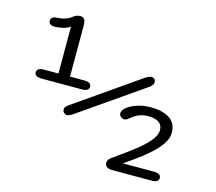

<svg xmlns="http://www.w3.org/2000/svg" viewBox="-92 -736 954 849"><g transform="rotate(15 385.0 -311.0)"><path d="M83 -310Q49.5 -310 49.5 -330.5Q49.5 -351 83 -351H148V-565.5Q134.5 -556 114.8 -551.2Q95 -546.5 76 -546.5Q67 -546.5 58.8 -550.8Q50.5 -555 50.5 -566.5Q50.5 -578.5 59.2 -583Q68 -587.5 77 -587.5Q98 -588 116.8 -594.5Q135.5 -601 146 -611Q151.5 -615.5 159.5 -618.5Q167.5 -621.5 175.5 -621.5Q190.5 -621.5 195.8 -611.8Q201 -602 201 -585V-351H265Q298.5 -351 298.5 -330.5Q298.5 -310 265 -310ZM231 -183Q224 -183 217.8 -188.5Q211.5 -194 211.5 -203Q211.5 -212 216.5 -217.2Q221.5 -222.5 228 -227L520.5 -430.5Q531 -437.5 537.5 -440.2Q544 -443 550 -443Q557.5 -443 563.2 -438Q569 -433 569 -424Q569 -410.5 552 -398.5L260.5 -196Q250.5 -189 243.8 -186Q237 -183 231 -183ZM700 -227Q700 -200 680.5 -172.8Q661 -145.5 632.2 -120.5Q603.5 -95.5 574.5 -75Q545.5 -54.5 526.5 -41H667.5Q700.5 -41 700.5 -20.5Q700.5 0 667.5 0H489Q472.5 0 463.5 -6Q454.5 -12 454.5 -23Q454.5 -33 460 -40.5Q465.5 -48 477 -55Q516 -82.5 555 -111.8Q594 -141 620.2 -170.2Q646.5 -199.5 646.5 -225.5Q646.5 -248 629.8 -259.8Q613 -271.5 580.5 -271.5Q556.5 -271.5 537.8 -263.5Q519 -255.5 507.5 -244.5Q500.5 -238.5 494 -234.5Q487.5 -230.5 480.5 -230.5Q472.5 -230.5 465 -237Q457.5 -243.5 457.5 -252Q457.5 -258 461.5 -265.5Q465.5 -273 472.5 -278Q489 -292.5 518 -302.5Q547 -312.5 582 -312.5Q638 -312.5 669 -291.2Q700 -270 700 -227Z"/></g></svg>

Font: Sono
Style: Regular
Weight: 400
Designer: Tyler Finck
Foundry: Tyler Finck
Version: Version 2.112